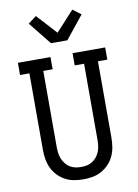

<svg xmlns="http://www.w3.org/2000/svg" viewBox="-105 -1056 810 1131"><g transform="rotate(-10 300.0 -490.0)"><path d="M300 8Q272 8 244 3Q216 -2 191.5 -15.5Q167 -29 147.5 -49.5Q128 -70 116 -95.5Q104 -121 99.5 -149Q95 -177 95 -205V-662H39V-735H234V-662H178V-205Q178 -187 180.5 -169.5Q183 -152 189.5 -136Q196 -120 207 -106Q218 -92 233 -82.5Q248 -73 265 -69.5Q282 -66 300 -66Q318 -66 335 -69.5Q352 -73 367 -82.5Q382 -92 393 -106Q404 -120 410.5 -136Q417 -152 419.5 -169.5Q422 -187 422 -205V-662H366V-735H561V-662H505V-205Q505 -177 500.5 -149Q496 -121 484 -95.5Q472 -70 452.5 -49.5Q433 -29 408.5 -15.5Q384 -2 356 3Q328 8 300 8ZM251 -815 142 -951 191 -988 300 -869 409 -988 458 -951 349 -815Z"/></g></svg>

Font: Iosevka HT Extended
Style: Regular
Weight: 400
Width: 7
Monospace: yes
Designer: Belleve Invis
Foundry: Belleve Invis
Version: Version 32.3.0; ttfautohint (v1.8.4)